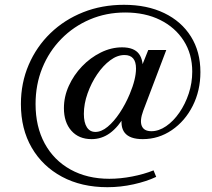

<svg xmlns="http://www.w3.org/2000/svg" viewBox="-20 -636 883 799"><path d="M427 143Q319 143 238 99.5Q157 56 112 -21.5Q67 -99 67 -203Q67 -291 99.5 -366.5Q132 -442 190 -498Q248 -554 326 -585Q404 -616 496 -616Q592 -616 663.5 -581.5Q735 -547 774.5 -484Q814 -421 814 -336Q814 -259 782 -195.5Q750 -132 695 -94.5Q640 -57 574 -57Q520 -57 499 -83.5Q478 -110 490 -162L503 -160Q472 -107 437.5 -82Q403 -57 361 -57Q308 -57 277 -92Q246 -127 246 -186Q246 -234 266.5 -279Q287 -324 321.5 -360Q356 -396 399.5 -417.5Q443 -439 488 -439Q538 -439 558.5 -411.5Q579 -384 573 -327L557 -328L597 -428H672L576 -175Q561 -134 570 -112Q579 -90 610 -90Q641 -90 671.5 -111Q702 -132 726.5 -167.5Q751 -203 765.5 -247Q780 -291 780 -338Q780 -411 744.5 -466.5Q709 -522 646.5 -553Q584 -584 501 -584Q422 -584 354 -555Q286 -526 235 -474Q184 -422 156 -353Q128 -284 128 -203Q128 -109 166 -39Q204 31 273.5 69.5Q343 108 435 108Q481 108 530 98.5Q579 89 619 73L630 100Q590 119 536 131Q482 143 427 143ZM377 -87Q402 -87 428 -108.5Q454 -130 478 -166Q502 -202 520 -245Q546 -307 546 -351Q546 -407 498 -407Q468 -407 438.5 -385Q409 -363 384.5 -327Q360 -291 344.5 -247.5Q329 -204 329 -162Q329 -126 341.5 -106.5Q354 -87 377 -87Z"/></svg>

Font: Baskervville Medium
Style: Italic
Weight: 500
Italic angle: -18°
Version: Version 1.100